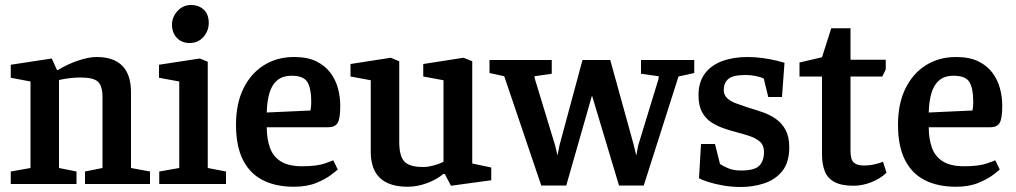

<svg xmlns="http://www.w3.org/2000/svg" viewBox="-20 -736 4063 768"><path d="M23 0V-50L102 -64V-410L23 -425V-477L187 -502L208 -456H212Q251 -480 293.5 -494Q336 -508 366 -508Q435 -508 469.5 -472.5Q504 -437 504 -367V-64L580 -50V0H320V-50L390 -64V-347Q390 -392 372 -409Q354 -426 302 -426Q282 -426 260 -423.5Q238 -421 216 -416V-64L286 -50V0Z M617 0V-50L697 -64V-410L616 -425V-477L779 -502L811 -489V-64L884 -50V0ZM738 -564Q707 -564 687.5 -584.5Q668 -605 668 -637Q668 -668 690 -692Q712 -716 744 -716Q775 -716 795 -697.5Q815 -679 815 -644Q815 -613 794 -588.5Q773 -564 738 -564Z M1156 11Q1083 11 1031 -15.5Q979 -42 951.5 -97Q924 -152 924 -237Q924 -321 953.5 -381.5Q983 -442 1035.5 -475Q1088 -508 1156 -508Q1210 -508 1245.5 -490.5Q1281 -473 1302 -444.5Q1323 -416 1332 -382Q1341 -348 1341 -313Q1341 -260 1330 -243.5Q1319 -227 1294 -227H1047Q1047 -180 1060 -144.5Q1073 -109 1104 -90Q1135 -71 1188 -71Q1247 -71 1278.5 -82Q1310 -93 1313 -95L1331 -58Q1327 -54 1305 -37Q1283 -20 1245.5 -4.5Q1208 11 1156 11ZM1047 -286 1222 -294Q1225 -312 1225 -329Q1225 -381 1210 -407Q1195 -433 1147 -433Q1110 -433 1088.5 -414.5Q1067 -396 1057.5 -363Q1048 -330 1047 -286Z M1611 11Q1537 11 1500 -24Q1463 -59 1463 -129V-415L1382 -430V-480L1543 -505L1577 -491V-168Q1577 -113 1597 -90.5Q1617 -68 1673 -68Q1692 -68 1715.5 -74.5Q1739 -81 1754 -89V-415L1673 -430V-480L1834 -505L1869 -491V-82L1945 -66V-15L1784 7L1759 -40H1753Q1727 -18 1688 -3.5Q1649 11 1611 11Z M2145 6 1997 -431 1938 -444V-496H2187V-441L2118 -431L2119 -422L2200 -156L2210 -114L2218 -155L2310 -496H2421L2515 -156L2525 -114L2533 -155L2614 -420L2615 -431L2544 -441V-496H2757V-444L2694 -430L2555 6H2456L2348 -354L2245 6Z M2944 12Q2907 12 2872.5 6Q2838 0 2812 -8.5Q2786 -17 2776 -23L2784 -160H2840L2860 -80Q2870 -73 2891.5 -63.5Q2913 -54 2944 -54Q2999 -54 3017.5 -73.5Q3036 -93 3036 -128Q3036 -154 3021 -168Q3006 -182 2982 -190.5Q2958 -199 2930 -206Q2903 -213 2875.5 -222.5Q2848 -232 2825 -247Q2802 -262 2788 -288Q2774 -314 2774 -355Q2774 -407 2799 -441Q2824 -475 2868.5 -491.5Q2913 -508 2970 -508Q3002 -508 3032.5 -503.5Q3063 -499 3086 -493.5Q3109 -488 3118 -485L3108 -348H3053L3035 -422Q3025 -427 3005 -431.5Q2985 -436 2963 -436Q2911 -436 2893 -420Q2875 -404 2875 -376Q2875 -356 2889 -343Q2903 -330 2925.5 -322Q2948 -314 2975 -305Q3002 -297 3031 -287Q3060 -277 3084 -260Q3108 -243 3122.5 -216Q3137 -189 3137 -147Q3137 -86 3109 -51.5Q3081 -17 3036.5 -2.5Q2992 12 2944 12Z M3394 7Q3346 7 3318 -8Q3290 -23 3279 -51.5Q3268 -80 3268 -119V-430H3178V-486L3268 -507L3305 -623H3382V-497H3523V-458L3509 -430H3382V-133Q3382 -96 3396 -85Q3410 -74 3435 -74Q3458 -74 3479.5 -79Q3501 -84 3512 -89L3526 -45Q3501 -21 3465 -7Q3429 7 3394 7Z M3804 11Q3731 11 3679 -15.5Q3627 -42 3599.5 -97Q3572 -152 3572 -237Q3572 -321 3601.5 -381.5Q3631 -442 3683.5 -475Q3736 -508 3804 -508Q3858 -508 3893.5 -490.5Q3929 -473 3950 -444.5Q3971 -416 3980 -382Q3989 -348 3989 -313Q3989 -260 3978 -243.5Q3967 -227 3942 -227H3695Q3695 -180 3708 -144.5Q3721 -109 3752 -90Q3783 -71 3836 -71Q3895 -71 3926.5 -82Q3958 -93 3961 -95L3979 -58Q3975 -54 3953 -37Q3931 -20 3893.5 -4.5Q3856 11 3804 11ZM3695 -286 3870 -294Q3873 -312 3873 -329Q3873 -381 3858 -407Q3843 -433 3795 -433Q3758 -433 3736.5 -414.5Q3715 -396 3705.5 -363Q3696 -330 3695 -286Z"/></svg>

Font: Faustina SemiBold
Style: Regular
Weight: 600
Designer: Alfonso Garcia
Foundry: http://www.omnibus-type.com
Version: Version 1.200